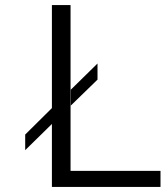

<svg xmlns="http://www.w3.org/2000/svg" viewBox="-20 -742 657 762"><path d="M367 -426V-490L261 -386V-323ZM617 0V-64H260V-722H186V-313L80 -208V-146L186 -250V0Z"/></svg>

Font: Perun Light
Style: Regular
Weight: 300
Foundry: Copyright (c) Stefan Peev, Context Ltd, 2016
Version: Version 1.089